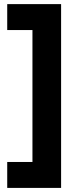

<svg xmlns="http://www.w3.org/2000/svg" viewBox="-20 -772 371 933"><path d="M276.9 141.1H15.1V15.1H137.7V-626H15.1V-752H276.9Z"/></svg>

Font: Kumbh Sans ExtraBold
Style: Regular
Weight: 800
Version: Version 1.005